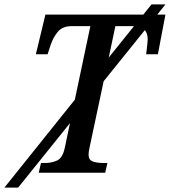

<svg xmlns="http://www.w3.org/2000/svg" viewBox="-86 -780 767 867"><path d="M89 0 99 -44H117Q147 -44 171.5 -55Q196 -66 206 -110L230 -224L-4 67H-66L252 -330L322 -662H238Q197 -662 176 -637.5Q155 -613 143 -578L129 -535H76L119 -714H561L598 -760H661L624 -714H661L627 -535H574Q575 -541 576.5 -555.5Q578 -570 579.5 -584Q581 -598 581 -602Q581 -629 568 -644L382 -413L318 -112Q316 -103 315 -95Q314 -87 314 -82Q314 -58 332.5 -51Q351 -44 381 -44H399L389 0ZM435 -662 405 -520 519 -662Z"/></svg>

Font: Noto Serif SemiCondensed Medium
Style: Italic
Weight: 500
Width: 4
Italic angle: -12°
Designer: Monotype Design Team
Foundry: Monotype Imaging Inc.
Version: Version 2.013